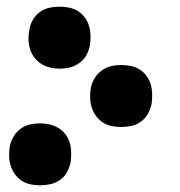

<svg xmlns="http://www.w3.org/2000/svg" viewBox="-20 -548 540 576"><path d="M158 -342Q144 -342 129.5 -345.5Q115 -349 103.5 -356.5Q92 -364 83.5 -375Q75 -386 70.5 -399.5Q66 -413 65.5 -428Q65 -443 68 -458Q70 -473 78 -487.5Q86 -502 99 -511.5Q112 -521 127.5 -524.5Q143 -528 158 -528Q173 -528 187.5 -525Q202 -522 214 -514.5Q226 -507 234.5 -495.5Q243 -484 247 -470.5Q251 -457 251.5 -442Q252 -427 250 -413Q247 -397 239.5 -383Q232 -369 218 -359Q204 -349 189 -345.5Q174 -342 158 -342ZM344 -167Q329 -167 314.5 -170Q300 -173 288.5 -180.5Q277 -188 268.5 -199.5Q260 -211 255.5 -224.5Q251 -238 250.5 -253Q250 -268 252 -282Q255 -298 263 -312Q271 -326 284.5 -336Q298 -346 313 -349.5Q328 -353 344 -353Q358 -353 372.5 -350Q387 -347 399 -339.5Q411 -332 419.5 -320.5Q428 -309 432 -295.5Q436 -282 436.5 -267Q437 -252 435 -238Q432 -222 424.5 -208Q417 -194 404 -184Q391 -174 375 -170.5Q359 -167 344 -167ZM100 8Q86 8 71.5 5Q57 2 45.5 -5.5Q34 -13 25.5 -24.5Q17 -36 12.5 -49.5Q8 -63 7.5 -78Q7 -93 9 -107Q12 -123 20 -137Q28 -151 41 -161Q54 -171 69.5 -174.5Q85 -178 100 -178Q115 -178 129.5 -174.5Q144 -171 156 -163.5Q168 -156 176.5 -145Q185 -134 189 -120.5Q193 -107 193.5 -92Q194 -77 192 -62Q189 -47 181.5 -32.5Q174 -18 160.5 -8.5Q147 1 131.5 4.5Q116 8 100 8Z"/></svg>

Font: Iosevka Term Curly Extrabold
Style: Italic
Weight: 800
Italic angle: -9°
Designer: Belleve Invis
Foundry: Belleve Invis
Version: Version 32.3.0